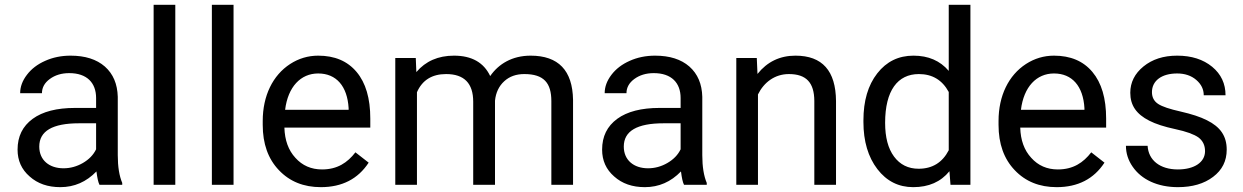

<svg xmlns="http://www.w3.org/2000/svg" viewBox="-20 -770 5181 800"><path d="M489.3 0V-7.8C477.1 -36.6 470.7 -75.2 470.7 -123.5V-366.7C469.2 -419.9 451.7 -461.9 417 -492.7C382.3 -522.9 335 -538.1 273.9 -538.1C235.4 -538.1 200.2 -530.8 168.5 -516.6C136.2 -502.4 110.8 -482.9 92.3 -458.5C73.2 -433.6 64 -408.2 64 -381.8H154.8C154.8 -404.8 165.5 -424.8 187.5 -440.9C209.5 -457 236.3 -465.3 268.6 -465.3C342.3 -465.3 380.4 -424.8 380.4 -361.8V-320.3H292.5C216.8 -320.3 157.7 -305.2 116.2 -274.9C74.2 -244.1 53.2 -201.7 53.2 -146.5C53.2 -101.1 69.8 -64 103.5 -34.7C136.7 -4.9 179.2 9.8 231.4 9.8C289.6 9.8 339.8 -12.2 381.8 -55.7C385.3 -28.8 389.2 -10.3 394.5 0ZM244.6 -68.8C185.5 -68.8 143.6 -102.5 143.6 -159.2C143.6 -224.1 198.7 -256.3 309.6 -256.3H380.4V-147.9C369.1 -124.5 350.6 -105.5 325.2 -90.8C299.8 -76.2 272.9 -68.8 244.6 -68.8Z M710.4 -750H620.1V0H710.4Z M953.1 -750H862.8V0H953.1Z M1316.9 9.8C1405.3 9.8 1471.7 -24.4 1516.1 -92.3L1460.9 -135.3C1427.7 -92.3 1385.7 -64 1321.8 -64C1276.9 -64 1239.7 -80.1 1210.9 -112.3C1181.6 -144 1166.5 -186 1165 -238.3H1522.9V-275.9C1522.9 -360.4 1503.9 -424.8 1465.8 -470.2C1427.7 -515.6 1374.5 -538.1 1305.7 -538.1C1263.7 -538.1 1224.6 -526.4 1189 -503.4C1116.7 -456.5 1074.7 -371.1 1074.7 -266.1V-249.5C1074.7 -170.9 1097.2 -107.9 1142.1 -61C1187 -13.7 1245.1 9.8 1316.9 9.8ZM1305.7 -463.9C1381.3 -463.9 1427.2 -411.1 1432.6 -319.3V-312.5H1168C1179.7 -408.2 1232.9 -463.9 1305.7 -463.9Z M1627 -528.3V0H1717.3V-385.7C1739.3 -436 1779.8 -461.4 1838.9 -461.4C1914.1 -461.4 1951.7 -422.9 1951.7 -346.2V0H2042.5V-350.6C2045.9 -384.3 2059.1 -411.6 2081.1 -431.6C2103 -451.7 2130.9 -461.4 2164.6 -461.4C2246.1 -461.4 2277.3 -424.3 2277.3 -348.6V0H2367.7V-354C2365.7 -476.6 2306.6 -538.1 2190.9 -538.1C2114.3 -538.1 2057.6 -503.9 2022.5 -453.1C1995.6 -509.8 1945.3 -538.1 1871.6 -538.1C1805.7 -538.1 1753.4 -515.1 1714.8 -469.7L1712.4 -528.3Z M2924.8 0V-7.8C2912.6 -36.6 2906.2 -75.2 2906.2 -123.5V-366.7C2904.8 -419.9 2887.2 -461.9 2852.5 -492.7C2817.9 -522.9 2770.5 -538.1 2709.5 -538.1C2670.9 -538.1 2635.7 -530.8 2604 -516.6C2571.8 -502.4 2546.4 -482.9 2527.8 -458.5C2508.8 -433.6 2499.5 -408.2 2499.5 -381.8H2590.3C2590.3 -404.8 2601.1 -424.8 2623 -440.9C2645 -457 2671.9 -465.3 2704.1 -465.3C2777.8 -465.3 2815.9 -424.8 2815.9 -361.8V-320.3H2728C2652.3 -320.3 2593.3 -305.2 2551.8 -274.9C2509.8 -244.1 2488.8 -201.7 2488.8 -146.5C2488.8 -101.1 2505.4 -64 2539.1 -34.7C2572.3 -4.9 2614.7 9.8 2667 9.8C2725.1 9.8 2775.4 -12.2 2817.4 -55.7C2820.8 -28.8 2824.7 -10.3 2830.1 0ZM2680.2 -68.8C2621.1 -68.8 2579.1 -102.5 2579.1 -159.2C2579.1 -224.1 2634.3 -256.3 2745.1 -256.3H2815.9V-147.9C2804.7 -124.5 2786.1 -105.5 2760.7 -90.8C2735.4 -76.2 2708.5 -68.8 2680.2 -68.8Z M3047.9 -528.3V0H3138.2V-376.5C3163.1 -427.2 3208.5 -461.4 3267.1 -461.4C3339.4 -461.4 3372.6 -425.8 3373 -349.6V0H3463.4V-349.1C3462.4 -475.1 3406.2 -538.1 3294.4 -538.1C3229.5 -538.1 3176.8 -512.7 3136.2 -461.9L3133.3 -528.3Z M3577.6 -261.7C3577.6 -181.2 3597.2 -115.7 3635.7 -65.4C3674.3 -15.1 3724.1 9.8 3785.2 9.8C3849.6 9.8 3899.9 -12.2 3936 -56.6L3940.4 0H4023.4V-750H3933.1V-474.6C3897 -517.1 3848.1 -538.1 3786.1 -538.1C3724.1 -538.1 3673.8 -513.7 3635.3 -464.4C3596.7 -415 3577.6 -349.6 3577.6 -268.6ZM3668 -258.3C3668 -392.6 3720.2 -461.4 3808.6 -461.4C3864.7 -461.4 3906.2 -436.5 3933.1 -386.7V-144C3906.7 -92.8 3864.7 -66.9 3807.6 -66.9C3764.2 -66.9 3730 -84 3705.1 -117.7C3680.2 -151.4 3668 -198.2 3668 -258.3Z M4382.8 9.8C4471.2 9.8 4537.6 -24.4 4582 -92.3L4526.9 -135.3C4493.7 -92.3 4451.7 -64 4387.7 -64C4342.8 -64 4305.7 -80.1 4276.9 -112.3C4247.6 -144 4232.4 -186 4231 -238.3H4588.9V-275.9C4588.9 -360.4 4569.8 -424.8 4531.7 -470.2C4493.7 -515.6 4440.4 -538.1 4371.6 -538.1C4329.6 -538.1 4290.5 -526.4 4254.9 -503.4C4182.6 -456.5 4140.6 -371.1 4140.6 -266.1V-249.5C4140.6 -170.9 4163.1 -107.9 4208 -61C4252.9 -13.7 4311 9.8 4382.8 9.8ZM4371.6 -463.9C4447.3 -463.9 4493.2 -411.1 4498.5 -319.3V-312.5H4233.9C4245.6 -408.2 4298.8 -463.9 4371.6 -463.9Z M5001 -140.1C5001 -93.8 4956.1 -64 4887.7 -64C4813.5 -64 4765.1 -102.1 4761.7 -162.6H4671.4C4671.4 -131.3 4680.7 -102.5 4699.2 -75.7C4735.8 -22 4803.2 9.8 4887.7 9.8C4947.8 9.8 4997.1 -4.4 5034.7 -33.2C5072.3 -61.5 5091.3 -99.1 5091.3 -146.5C5091.3 -203.1 5064.9 -241.2 5008.8 -269C4981 -283.2 4944.3 -294.9 4899.4 -305.2C4854 -315.4 4822.8 -325.7 4805.7 -336.9C4788.6 -348.1 4779.8 -364.3 4779.8 -386.2C4779.8 -432.6 4818.8 -463.9 4884.8 -463.9C4916.5 -463.9 4943.4 -455.1 4964.4 -437C4985.4 -418.9 4995.6 -397.9 4995.6 -373H5086.4C5086.4 -421.4 5067.9 -460.9 5030.8 -491.7C4993.2 -522.5 4944.8 -538.1 4884.8 -538.1C4827.6 -538.1 4781.2 -522.9 4744.6 -493.2C4708 -463.4 4689.5 -426.8 4689.5 -383.3C4689.5 -331.1 4714.8 -294.4 4768.6 -267.1C4795.4 -253.4 4831.5 -241.7 4877.4 -231.9C4922.9 -222.2 4955.1 -210.4 4973.6 -197.3C4991.7 -183.6 5001 -164.6 5001 -140.1Z"/></svg>

Font: Shabnam
Style: Regular
Weight: 400
Foundry: DejaVu fonts team - Redesigned by Saber Rastikerdar - Based on Vazir font
Version: Version 5.0.1